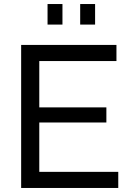

<svg xmlns="http://www.w3.org/2000/svg" viewBox="-20 -933 645 953"><path d="M216 -811V-913H290V-811ZM378 -811V-913H452V-811ZM567 -80V0H85V-710H558V-630H175V-400H508V-325H175V-80Z"/></svg>

Font: PTCRaleway Medium
Style: Regular
Weight: 500
Designer: Matt McInerney, Pablo Impallari, Rodrigo Fuenzalida
Foundry: Matt McInerney, Pablo Impallari, Rodrigo Fuenzalida
Version: Version 3.000g; ttfautohint (v1.5) -l 8 -r 28 -G 28 -x 14 -D